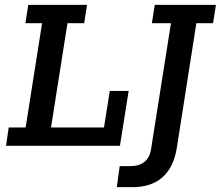

<svg xmlns="http://www.w3.org/2000/svg" viewBox="-20 -603 913 794"><path d="M5 0 16 -76H86L154 -507H85L97 -583H340L328 -507H259L191 -76H410L434 -227H512L476 0ZM527 171H463L475 84H519Q557 84 578.5 65.5Q600 47 605 12L687 -507H608L620 -583H873L861 -507H792L711 10Q698 89 652 130Q606 171 527 171Z"/></svg>

Font: Rokkitt Medium
Style: Italic
Weight: 500
Italic angle: -9°
Designer: Vernon Adams
Foundry: Vernon Adams
Version: Version 3.103